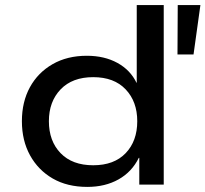

<svg xmlns="http://www.w3.org/2000/svg" viewBox="-20 -725 807 754"><path d="M323 9Q244 9 187 -24Q130 -57 98 -115Q66 -173 66 -249Q66 -325 97.5 -382.5Q129 -440 186.5 -473Q244 -506 321 -506Q390 -506 441 -478Q492 -450 516 -400H517V-705H623V0H527V-105H525Q498 -50 445.5 -20.5Q393 9 323 9ZM346 -76Q428 -76 473.5 -123.5Q519 -171 519 -249Q519 -326 473.5 -374Q428 -422 346 -422Q264 -422 218 -374Q172 -326 172 -249Q172 -171 218 -123.5Q264 -76 346 -76ZM677 -511 678 -705H767L740 -511Z"/></svg>

Font: Nunito Sans 7pt SemiExpanded Medium
Style: Regular
Weight: 500
Width: 6
Designer: Vernon Adams
Foundry: Vernon Adams
Version: Version 3.101;gftools[0.9.27]